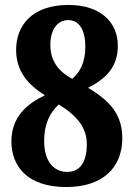

<svg xmlns="http://www.w3.org/2000/svg" viewBox="-20 -744 538 774"><path d="M247 10C394 10 473 -68 473 -187C473 -278 428 -335 335 -390C407 -427 455 -473 455 -560C455 -651 389 -724 256 -724C110 -724 45 -642 45 -543C45 -457 92 -403 161 -360C90 -326 26 -274 26 -174C26 -75 89 10 247 10ZM271 -426C221 -454 183 -493 183 -563C183 -624 211 -663 255 -663C301 -663 324 -620 324 -557C324 -488 300 -451 271 -426ZM251 -51C197 -51 158 -93 158 -176C158 -248 183 -291 217 -323C291 -277 330 -229 330 -163C330 -87 300 -51 251 -51Z"/></svg>

Font: Noto Serif Sinhala Condensed ExtraBold
Style: Regular
Weight: 800
Width: 3
Designer: Jelle Bosma - Monotype Design Team
Foundry: Monotype Imaging Inc.
Version: Version 2.007